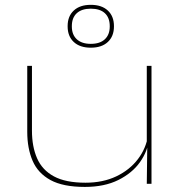

<svg xmlns="http://www.w3.org/2000/svg" viewBox="-20 -742 732 775"><path d="M109 -476V-214.5Q109 -150 129.8 -102.8Q150.5 -55.5 197.8 -30Q245 -4.5 325 -4.5Q395.5 -4.5 449.5 -30.2Q503.5 -56 536.8 -99.8Q570 -143.5 578 -197.5L586 -183H581.5Q577 -133 545.5 -88.2Q514 -43.5 457.8 -15.5Q401.5 12.5 322.5 12.5Q234.5 12.5 183.8 -15.2Q133 -43 111.5 -93.2Q90 -143.5 90 -210V-476ZM591.5 -476V0H572.5L574.5 -160H572.5V-476ZM253 -635.5V-637Q253 -676.5 277.8 -699.5Q302.5 -722.5 346.5 -722.5Q390.5 -722.5 415.2 -699.5Q440 -676.5 440 -636.5V-635.5Q440 -595.5 415.2 -572.5Q390.5 -549.5 346.5 -549.5Q302.5 -549.5 277.8 -572.5Q253 -595.5 253 -635.5ZM270 -635Q270 -602 290 -583.5Q310 -565 346.5 -565Q383.5 -565 403.2 -583.5Q423 -602 423 -635V-636.5Q423 -670.5 403.2 -688.8Q383.5 -707 346.5 -707Q310 -707 290 -688.8Q270 -670.5 270 -636.5Z"/></svg>

Font: Anek Latin Expanded Thin
Style: Regular
Weight: 250
Width: 7
Designer: Yesha Goshar
Foundry: Ek Type
Version: Version 1.003